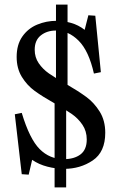

<svg xmlns="http://www.w3.org/2000/svg" viewBox="-20 -720 523 830"><path d="M266 90H216V-310H266ZM222 -700H272V-338H222ZM74 -232Q108 -119 151.5 -75.5Q195 -32 256 -32Q301 -32 328 -52.5Q355 -73 355 -117Q355 -153 336.5 -180.5Q318 -208 290 -227.5Q262 -247 216 -273Q163 -303 130 -327Q97 -351 74.5 -387.5Q52 -424 52 -474Q52 -527 76.5 -562Q101 -597 140.5 -613.5Q180 -630 224 -630Q255 -630 287 -621Q319 -612 346 -591L362 -654L392 -652L416 -408L386 -402Q364 -500 320 -544Q276 -588 222 -588Q183 -588 156.5 -567Q130 -546 130 -505Q130 -472 147.5 -446.5Q165 -421 191.5 -402.5Q218 -384 264 -358Q319 -326 353 -301Q387 -276 411 -237.5Q435 -199 435 -146Q435 -63 381 -26.5Q327 10 257 10Q222 10 185 0.5Q148 -9 119 -29L104 35L74 33L44 -226Z"/></svg>

Font: Minipax
Style: Regular
Weight: 400
Designer: Raphaël Ronot
Foundry: Velvetyne Type Foundry
Version: Version 1.000